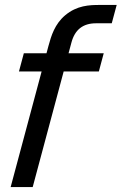

<svg xmlns="http://www.w3.org/2000/svg" viewBox="-20 -755 491 775"><path d="M367.6 -661H431.1L451 -735H382.5C341.5 -735 290.6 -733.5 242.7 -693C201.3 -658 186.7 -611 175.6 -569.5L167.7 -540H76.2L56.5 -466.5H148L23 0H112L237 -466.5H379L398.7 -540H256.7L268.4 -583.5C282.2 -635 314.6 -661 367.6 -661Z"/></svg>

Font: Manrope
Style: MediumItalic
Weight: 500
Italic angle: -15°
Designer: Mikhail Sharanda
Foundry: Mikhail Sharanda
Version: Version 4.502;hotconv 1.0.109;makeotfexe 2.5.65596